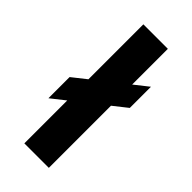

<svg xmlns="http://www.w3.org/2000/svg" viewBox="-267 -921 981 981"><g transform="rotate(45 224.0 -430.0)"><path d="M135.5 0H312.5V-449L388.5 -509V-662L312.5 -602V-860H135.5V-463L59.5 -403V-250L135.5 -310Z"/></g></svg>

Font: Hussar
Style: BdSuprExt
Weight: 700
Foundry: Cannot Into Space Fonts
Version: Version 2.00